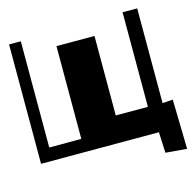

<svg xmlns="http://www.w3.org/2000/svg" viewBox="-117 -820 1082 1065"><g transform="rotate(-15 424.5 -288.0)"><path d="M23.9 -5.4V-690.9H91.3V-81.1H275.4V-613.8H493.7V-157.2H678.2V-700.2H762.2V-156.2L821.8 -160.2L828.1 124L706.1 113.8L700.7 -5.4Z"/></g></svg>

Font: Some Time Later
Style: Regular
Weight: 400
Version: Version 003.300